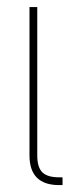

<svg xmlns="http://www.w3.org/2000/svg" viewBox="-20 -536 216 556"><path d="M151.4 0Q65.4 0 65.4 -85.9V-515.6H87.9V-85.9Q87.9 -51.8 102.5 -37.1Q117.2 -22.5 151.4 -22.5H161.1V0Z"/></svg>

Font: Inter Display Thin
Style: Regular
Weight: 100
Designer: Rasmus Andersson
Foundry: rsms
Version: Version 4.000;git-a52131595